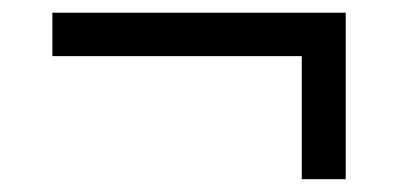

<svg xmlns="http://www.w3.org/2000/svg" viewBox="-20 -359 640 301"><path d="M522 -78.1V-339.1H62.1V-271H453.1V-78.1Z"/></svg>

Font: Margiela Mono
Style: Regular
Weight: 400
Designer: Mike Abbink, Paul van der Laan, Pieter van Rosmalen
Foundry: Bold Monday
Version: Version 2.003 2021